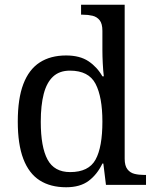

<svg xmlns="http://www.w3.org/2000/svg" viewBox="-20 -780 654 810"><path d="M259 10Q193 10 147.5 -19Q102 -48 78.5 -109.5Q55 -171 55 -267Q55 -364 78.5 -425.5Q102 -487 147.5 -516.5Q193 -546 259 -546Q317 -546 353.5 -521.5Q390 -497 412 -458H418Q415 -483 413.5 -513.5Q412 -544 412 -568V-650Q412 -680 400.5 -694.5Q389 -709 370.5 -713.5Q352 -718 330 -718H322V-760H506V-110Q506 -81 517.5 -66Q529 -51 547.5 -46.5Q566 -42 588 -42H596V0H427L416 -90H412Q390 -44 354 -17Q318 10 259 10ZM276 -54Q354 -54 383 -106.5Q412 -159 412 -267Q412 -371 383 -426.5Q354 -482 275 -482Q231 -482 204 -457Q177 -432 164.5 -384Q152 -336 152 -266Q152 -160 180.5 -107Q209 -54 276 -54Z"/></svg>

Font: Noto Serif Sinhala
Style: Regular
Weight: 400
Designer: Jelle Bosma - Monotype Design Team
Foundry: Monotype Imaging Inc.
Version: Version 2.006